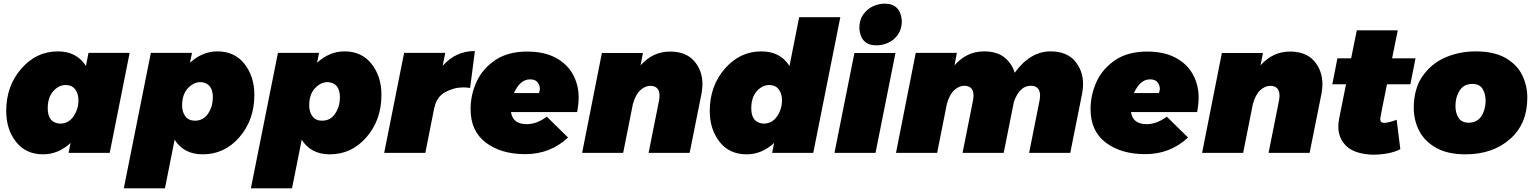

<svg xmlns="http://www.w3.org/2000/svg" viewBox="-20 -836 8388 1050"><path d="M216 8Q121 8 67.5 -60.5Q14 -129 14 -229Q14 -366 96.5 -460.5Q179 -555 296 -555Q400 -555 450 -475L464 -547H689L580 0H355L366 -54Q298 8 216 8ZM308 -160Q355 -160 382 -199.5Q409 -239 409 -288Q409 -324 391 -347.5Q373 -371 339 -371Q301 -371 271 -337Q241 -303 241 -244Q241 -164 308 -160Z M882 194H657L805 -547H1030L1019 -493Q1087 -555 1169 -555Q1263 -555 1317 -486.5Q1371 -418 1371 -318Q1371 -180 1289.5 -86Q1208 8 1089 8Q985 8 935 -72ZM1046 -176Q1093 -176 1118.5 -215.5Q1144 -255 1144 -303Q1144 -383 1077 -387Q1039 -387 1007.5 -353.5Q976 -320 976 -259Q976 -223 994 -199.5Q1012 -176 1046 -176Z M1577 194H1352L1500 -547H1725L1714 -493Q1782 -555 1864 -555Q1958 -555 2012 -486.5Q2066 -418 2066 -318Q2066 -180 1984.5 -86Q1903 8 1784 8Q1680 8 1630 -72ZM1741 -176Q1788 -176 1813.5 -215.5Q1839 -255 1839 -303Q1839 -383 1772 -387Q1734 -387 1702.5 -353.5Q1671 -320 1671 -259Q1671 -223 1689 -199.5Q1707 -176 1741 -176Z M2306 0H2081L2190 -547H2415L2401 -476Q2472 -557 2577 -557L2551 -355Q2531 -358 2514 -358Q2462 -358 2415.5 -332.5Q2369 -307 2357 -252H2356Z M2852.5 7Q2720.5 7 2637 -56Q2553.5 -119 2553.5 -239Q2553.5 -317.5 2586.5 -389.5Q2619.5 -461.5 2691.5 -509.5Q2760.5 -554 2862.5 -554Q2955.5 -554 3018.2 -520.5Q3081 -487 3112.8 -429.8Q3144.5 -372.5 3144.5 -302Q3144.5 -268 3136.5 -223H2774.5Q2784.5 -157 2860.5 -157Q2915.5 -157 2970.5 -198L3086.5 -84Q2989.5 7 2852.5 7ZM2927.5 -327Q2932.5 -342 2932.5 -351Q2932.5 -368 2920.5 -385Q2908.5 -402 2878.5 -402Q2824.5 -402 2790.5 -327Z M3751.5 0H3527L3585 -290.5L3587 -311.5Q3587 -366.5 3536 -366.5Q3508 -366.5 3481.8 -342.8Q3455.5 -319 3441 -266.5L3388 0H3163.5L3271.5 -546H3496L3483 -478.5Q3550 -554 3644 -554Q3731.5 -554 3776.5 -501.8Q3821.5 -449.5 3821.5 -375.5Q3821.5 -354.5 3816.5 -324.5Z M4063.5 8Q3968.5 8 3915 -60.5Q3861.5 -129 3861.5 -229Q3861.5 -366 3944 -460.5Q4026.5 -555 4143.5 -555Q4247.5 -555 4297.5 -475L4350.5 -742H4575.5L4427.5 0H4202.5L4213.5 -54Q4145.5 8 4063.5 8ZM4155.5 -160Q4202.5 -160 4229.5 -199.5Q4256.5 -239 4256.5 -288Q4256.5 -324 4238.5 -347.5Q4220.5 -371 4186.5 -371Q4148.5 -371 4118.5 -337Q4088.5 -303 4088.5 -244Q4088.5 -164 4155.5 -160Z M4773 -588Q4686.5 -588 4679.5 -681Q4679.5 -726.5 4700.5 -756Q4722 -787 4753.8 -801.5Q4785.5 -816 4818 -816Q4904 -816 4912 -723Q4912 -678.5 4891.8 -648.5Q4871.5 -618.5 4839.8 -603.2Q4808 -588 4773 -588ZM4768 0H4543.5L4652.5 -546H4877Z M5833 0H5608L5666 -291L5668 -312Q5668 -367 5617 -367Q5556 -367 5525 -280L5469 0H5244L5302 -291L5304 -312Q5304 -367 5253 -367Q5225 -367 5198.8 -343.2Q5172.5 -319.5 5158 -267L5105 0H4880L4988 -547H5213L5200 -479Q5267 -555 5361 -555Q5432 -555 5473 -522Q5514 -489 5529 -438Q5614 -555 5725 -555Q5813 -555 5858 -502.5Q5903 -450 5903 -376Q5903 -355 5898 -325Z M6243 7Q6111 7 6027.5 -56Q5944 -119 5944 -239Q5944 -317.5 5977 -389.5Q6010 -461.5 6082 -509.5Q6151 -554 6253 -554Q6346 -554 6408.8 -520.5Q6471.5 -487 6503.2 -429.8Q6535 -372.5 6535 -302Q6535 -268 6527 -223H6165Q6175 -157 6251 -157Q6306 -157 6361 -198L6477 -84Q6380 7 6243 7ZM6318 -327Q6323 -342 6323 -351Q6323 -368 6311 -385Q6299 -402 6269 -402Q6215 -402 6181 -327Z M7142 0H6917.5L6975.5 -290.5L6977.5 -311.5Q6977.5 -366.5 6926.5 -366.5Q6898.5 -366.5 6872.2 -342.8Q6846 -319 6831.5 -266.5L6778.5 0H6554L6662 -546H6886.5L6873.5 -478.5Q6940.5 -554 7034.5 -554Q7122 -554 7167 -501.8Q7212 -449.5 7212 -375.5Q7212 -354.5 7207 -324.5Z M7483 10Q7386 5 7342.5 -37.5Q7299 -80 7299 -144Q7299 -165 7303 -185L7341 -375H7266L7294 -517H7369L7400 -670H7624L7593 -517H7721L7693 -375H7565Q7528 -193 7528 -186Q7528 -164 7549 -164Q7573 -164 7618 -181L7638 -20Q7579 10 7483 10Z M7994.5 8Q7899.5 8 7836.5 -26Q7771 -62.5 7741.2 -120.5Q7711.5 -178.5 7711.5 -246Q7711.5 -347 7757 -416Q7806 -488 7883.5 -521.5Q7961 -555 8050.5 -555Q8146.5 -555 8209 -521.5Q8274 -485.5 8303.2 -427.8Q8332.5 -370 8332.5 -302Q8332.5 -158 8237.5 -75Q8142.5 8 7994.5 8ZM8011.5 -165Q8058.5 -165 8081.5 -201Q8104.5 -237 8104.5 -285Q8104.5 -324 8087.5 -350.5Q8070.5 -377 8032.5 -377Q7985.5 -377 7962.5 -341Q7939.5 -305 7939.5 -257Q7939.5 -218 7956.5 -191.5Q7973.5 -165 8011.5 -165Z"/></svg>

Font: Argentum Sans Black
Style: Italic
Weight: 900
Italic angle: -11°
Designer: Julieta Ulanovsky (font), Cristiano Sobral (main changes and remaster)
Foundry: Julieta Ulanovsky (font), Cristiano Sobral (main changes and remaster)
Version: Version 2.007;June 15, 2022;FontCreator 14.0.0.2814 64-bit; 